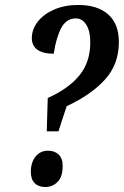

<svg xmlns="http://www.w3.org/2000/svg" viewBox="-20 -744 498 772"><path d="M172 -350Q255 -387 299 -440.5Q343 -494 343 -574Q343 -619 327 -644.5Q311 -670 285 -670Q247 -670 226.5 -632Q206 -594 196 -528Q153 -528 130.5 -544Q108 -560 108 -591Q108 -626 131.5 -656.5Q155 -687 197.5 -705.5Q240 -724 295 -724Q372 -724 415 -686Q458 -648 458 -575Q458 -486 402.5 -424.5Q347 -363 248 -317L215 -216H168ZM104 -53Q104 -91 123 -114.5Q142 -138 173 -138Q200 -138 216 -122.5Q232 -107 232 -77Q232 -33 211.5 -12.5Q191 8 162 8Q135 8 119.5 -7.5Q104 -23 104 -53Z"/></svg>

Font: Noto Serif CondSemiBold
Style: Italic
Weight: 600
Width: 3
Italic angle: -12°
Designer: Monotype Design Team
Foundry: Monotype Imaging Inc.
Version: Version 1.001